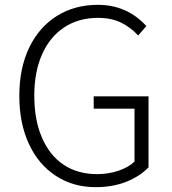

<svg xmlns="http://www.w3.org/2000/svg" viewBox="-20 -762 713 795"><path d="M60 -365Q60 -480 101 -565Q142 -650 215.5 -696Q289 -742 385 -742Q506 -742 586 -654L552 -615Q521 -649 481 -668.5Q441 -688 386 -688Q305 -688 245.5 -648.5Q186 -609 154 -536.5Q122 -464 122 -366Q122 -266 153 -194Q184 -120 242.5 -80.5Q301 -41 382 -41Q429 -41 470.5 -55Q512 -69 537 -93V-312H368V-363H595V-69Q558 -31 502 -9Q446 13 376 13Q283 13 211 -34Q139 -81 99.5 -166.5Q60 -252 60 -365Z"/></svg>

Font: Merged Yaku Han JP Light
Style: Regular
Weight: 300
Designer: Ryoko NISHIZUKA 西塚涼子 (kana, bopomofo & ideographs); Paul D. Hunt (Latin, Greek & Cyrillic); Sandoll Communications 산돌커뮤니
Foundry: Adobe
Version: Version 2.004